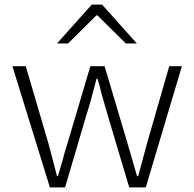

<svg xmlns="http://www.w3.org/2000/svg" viewBox="-20 -815 845 835"><path d="M34 -527H92L191 -190L228 -49H232L252 -117Q262 -157 273 -190L373 -527H435L535 -190L576 -49H581L619 -190L716 -527H771L614 0H542L446 -322L424 -399Q411 -452 404 -473H400Q376 -378 357 -319L263 0H197ZM379 -795H424L575 -626H527L404 -748H399L276 -626H228Z"/></svg>

Font: Nebula Sans Light
Style: Regular
Weight: 300
Designer: Paul D. Hunt for Adobe (as Source Sans)
Foundry: Nebula Entertainment & Broadcasting LLC
Version: Version 1.010